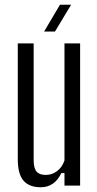

<svg xmlns="http://www.w3.org/2000/svg" viewBox="-20 -783 411 810"><path d="M152 7Q104 7 79.5 -20.5Q55 -48 55 -112V-600H122V-107Q122 -74 134 -59.5Q146 -45 173 -45Q199 -45 220.5 -61Q242 -77 252 -106V-600H318V0H252V-53H239Q210 7 152 7ZM166 -650 233 -763H280L212 -650Z"/></svg>

Font: Big Shoulders Display
Style: Regular
Weight: 400
Designer: Patric King
Foundry: XO Type Co
Version: Version 1.000; ttfautohint (v1.8.2)